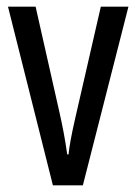

<svg xmlns="http://www.w3.org/2000/svg" viewBox="-20 -557 410 577"><path d="M139 0H229L366 -537H283L205 -197C195 -153 188 -116 186 -93H182C176 -137 168 -178 159 -218L87 -537H4Z"/></svg>

Font: Noto Sans Telugu ExtraCondensed
Style: Regular
Weight: 400
Width: 2
Designer: Jelle Bosma - Monotype Design Team
Foundry: Monotype Imaging Inc.
Version: Version 2.005